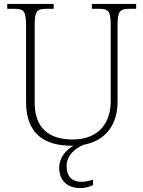

<svg xmlns="http://www.w3.org/2000/svg" viewBox="-20 -734 730 980"><path d="M348 10C350 10 353 10 355 10C315 31 282 74 282 121C282 187 322 226 392 226C412 226 435 220 455 211V183C429 190 415 194 395 194C356 194 320 175 320 113C320 55 370 20 407 5C523 -16 580 -102 580 -215V-605C580 -679 593 -689 642 -689H675V-714H449V-689H484C533 -689 545 -679 545 -606V-216C545 -108 485 -22 350 -22C231 -22 157 -80 157 -210V-605C157 -679 169 -689 218 -689H254V-714H17V-689H52C100 -689 113 -679 113 -606V-214C113 -51 206 10 348 10Z"/></svg>

Font: Noto Serif Gurmukhi ExtraLight
Style: Regular
Weight: 200
Designer: Vaibhav Singh and the Monotype Design Team
Foundry: Monotype Imaging Inc.
Version: Version 2.004